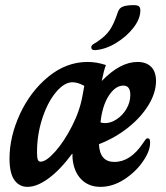

<svg xmlns="http://www.w3.org/2000/svg" viewBox="-20 -717 644 747"><path d="M17 -100Q17 -185 57.5 -273Q98 -361 168 -418.5Q238 -476 321 -476Q356 -476 392 -464Q384 -443 376 -403H377Q448 -476 515 -476Q549 -476 568 -457Q587 -438 587 -402Q587 -357 558.5 -309.5Q530 -262 479.5 -221.5Q429 -181 365 -156Q368 -87 425 -87Q488 -87 537 -161Q543 -170 546.5 -174.5Q550 -179 554 -179Q560 -179 562 -175Q564 -171 564 -161Q564 -129 535.5 -88Q507 -47 462.5 -18.5Q418 10 371 10Q324 10 295 -20.5Q266 -51 262 -104V-118H260Q214 -56 169 -23Q124 10 87 10Q55 10 36 -16.5Q17 -43 17 -100ZM301 -345 308 -383Q282 -397 262 -397Q230 -397 197.5 -358Q165 -319 144.5 -256Q124 -193 124 -125Q124 -104 127 -96Q130 -88 138 -88Q160 -88 195 -127.5Q230 -167 260.5 -227Q291 -287 301 -345ZM487 -348Q487 -384 460 -384Q429 -384 403.5 -345Q378 -306 371 -241Q378 -238 389 -238Q411 -238 434 -253Q457 -268 472 -293.5Q487 -319 487 -348ZM348 -522Q335 -522 335 -533Q335 -538 338.5 -541.5Q342 -545 348.5 -548.5Q355 -552 363 -558Q391 -577 407 -600Q423 -623 439 -671Q444 -686 458.5 -691.5Q473 -697 500 -697Q515 -697 520.5 -692.5Q526 -688 526 -676Q526 -644 499.5 -609.5Q473 -575 432 -550Q391 -525 351 -522Z"/></svg>

Font: Charm
Style: Bold
Weight: 700
Designer: Katatrad Aksorn Co.,Ltd.
Foundry: Cadson Demak Co.,Ltd.
Version: Version 1.001